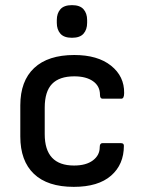

<svg xmlns="http://www.w3.org/2000/svg" viewBox="-20 -715 560 747"><path d="M267 12Q165 12 112 -38.5Q59 -89 59 -184V-305Q59 -400 113 -450.5Q167 -501 269 -501Q360 -501 412 -459.5Q464 -418 463 -353Q463 -331 452 -331H379Q369 -331 369 -346Q369 -380 342 -399Q315 -418 269 -418Q211 -418 182.5 -388.5Q154 -359 154 -296V-193Q154 -71 268 -71Q315 -71 341.5 -91Q368 -111 368 -142Q368 -158 378 -158H451Q462 -158 462 -148Q462 -75 412 -31.5Q362 12 267 12ZM260 -568Q229 -568 215 -584Q201 -600 201 -626V-637Q201 -663 215 -679Q229 -695 260 -695Q291 -695 305 -679Q319 -663 319 -637V-626Q319 -600 305 -584Q291 -568 260 -568Z"/></svg>

Font: Sofia Sans Medium
Style: Regular
Weight: 500
Designer: Botio Nikoltchev, Ani Petrova
Foundry: lettersoup
Version: Version 4.101; ttfautohint (v1.8.4.7-5d5b)